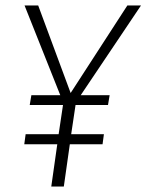

<svg xmlns="http://www.w3.org/2000/svg" viewBox="-20 -684 537 704"><path d="M497 -664 276 -335H382L376 -299H257L241 -192H361L356 -155H236L214 0H168L190 -155H69L74 -192H195L211 -299H89L95 -335H201L70 -664H120L239 -343L447 -664Z"/></svg>

Font: Fira Sans Condensed ExtraLight
Style: Italic
Weight: 275
Width: 3
Italic angle: -8°
Designer: Carrois Corporate & Edenspiekermann AG
Foundry: Carrois Corporate GbR & Edenspiekermann AG
Version: Version 4.203